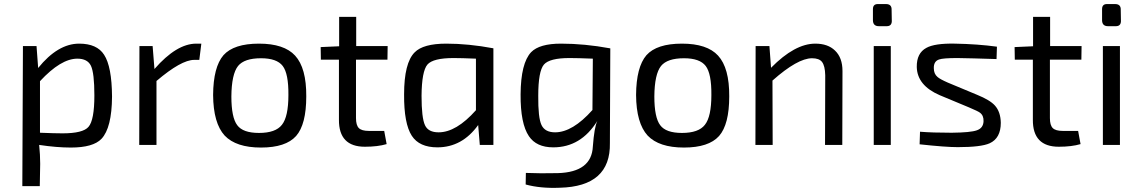

<svg xmlns="http://www.w3.org/2000/svg" viewBox="-20 -714 5604 946"><path d="M168 -379Q265 -499 370 -499Q458 -499 493 -444Q531 -386 532 -238Q531 -84 480 -30Q439 13 329 13Q259 13 173 0Q178 49 178 93L176 203H90L93 -487H160ZM177 -60Q251 -57 288 -57Q389 -57 416 -89Q445 -122 445 -244Q445 -354 428 -390Q411 -425 361 -425Q280 -425 177 -314Z M962 -419H937Q873 -419 751 -315V0H666L667 -487H732L741 -374Q850 -499 947 -499H972Z M1434 -440Q1490 -379 1489 -239Q1489 -101 1439 -44Q1388 13 1266 13Q1143 13 1087 -46Q1031 -107 1030 -246Q1031 -384 1081 -442Q1132 -499 1256 -499Q1380 -499 1434 -440ZM1153 -389Q1121 -349 1120 -239Q1120 -135 1149 -97Q1177 -59 1256 -59Q1338 -59 1369 -99Q1401 -139 1401 -246Q1402 -351 1373 -389Q1344 -427 1266 -427Q1184 -427 1153 -389Z M1734 -132Q1734 -97 1748 -83Q1762 -69 1797 -69H1873L1885 -4Q1841 9 1778 9Q1649 9 1650 -124V-420H1561L1560 -482L1651 -486V-631H1735V-487H1890L1889 -420H1734Z M2344 0 2336 -98Q2257 12 2135 12Q2046 12 2009 -45Q1970 -105 1971 -249Q1971 -404 2023 -456Q2065 -499 2179 -499Q2288 -499 2411 -476V0ZM2325 -425Q2253 -428 2215 -428Q2114 -428 2086 -396Q2058 -363 2057 -242Q2057 -133 2074 -97Q2090 -62 2141 -62Q2228 -62 2325 -171Z M2985 -9Q2989 205 2738 211Q2643 215 2570 195L2571 138Q2642 141 2729 139Q2895 134 2901 8Q2908 -87 2923 -118Q2842 12 2706 12Q2623 12 2586 -43Q2544 -105 2545 -249Q2546 -403 2597 -457Q2638 -499 2744 -499Q2860 -499 2985 -476H2987ZM2901 -425Q2827 -428 2786 -428Q2688 -428 2660 -396Q2632 -363 2632 -242Q2631 -134 2648 -98Q2665 -62 2715 -62Q2801 -62 2899 -172Z M3518 -440Q3574 -379 3573 -239Q3573 -101 3523 -44Q3472 13 3350 13Q3227 13 3171 -46Q3115 -107 3114 -246Q3115 -384 3165 -442Q3216 -499 3340 -499Q3464 -499 3518 -440ZM3237 -389Q3205 -349 3204 -239Q3204 -135 3233 -97Q3261 -59 3340 -59Q3422 -59 3453 -99Q3485 -139 3485 -246Q3486 -351 3457 -389Q3428 -427 3350 -427Q3268 -427 3237 -389Z M3779 -380Q3896 -499 3997 -499Q4059 -499 4094 -465Q4131 -430 4131 -364L4130 0H4045L4046 -343Q4045 -390 4030 -409Q4016 -427 3981 -427Q3910 -427 3786 -317L3787 0H3702L3703 -487H3771Z M4345 -694Q4374 -694 4373 -666L4374 -609Q4373 -585 4349 -585H4310Q4282 -585 4281 -613V-669Q4281 -694 4305 -694ZM4285 0V-487H4369V0Z M4610 -245Q4499 -293 4497 -384Q4496 -452 4544 -478Q4585 -501 4685 -499Q4797 -497 4892 -484L4890 -423Q4766 -427 4697 -428Q4627 -428 4607 -421Q4580 -412 4581 -378Q4581 -350 4599 -335Q4611 -324 4650 -307L4794 -247Q4858 -221 4882 -194Q4910 -163 4911 -109Q4911 -33 4856 -8Q4814 11 4699 11Q4639 11 4511 -3L4513 -65Q4573 -60 4669 -60Q4763 -61 4793 -72Q4825 -83 4826 -117Q4827 -145 4808 -159Q4799 -166 4754 -185Z M5153 -132Q5153 -97 5167 -83Q5181 -69 5216 -69H5292L5304 -4Q5260 9 5197 9Q5068 9 5069 -124V-420H4980L4979 -482L5070 -486V-631H5154V-487H5309L5308 -420H5153Z M5474 -694Q5503 -694 5502 -666L5503 -609Q5502 -585 5478 -585H5439Q5411 -585 5410 -613V-669Q5410 -694 5434 -694ZM5414 0V-487H5498V0Z"/></svg>

Font: Taylor Sans
Style: Regular
Weight: 400
Italic angle: -8°
Designer: Natanael Gama
Version: Version 1.001 September 8, 2015